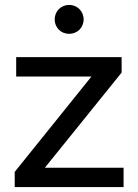

<svg xmlns="http://www.w3.org/2000/svg" viewBox="-20 -763 561 783"><path d="M262 -625C295 -625 321 -650 321 -684C321 -717 295 -743 262 -743C229 -743 203 -717 203 -684C203 -650 229 -625 262 -625ZM163 -79 476 -467V-530H46V-451H353L40 -62V0H484V-79Z"/></svg>

Font: AWKNG-Font Medium
Style: Regular
Weight: 500
Designer: Awakening Church
Foundry: Awakening Church
Version: Version 1.700;PS 001.700;hotconv 1.0.88;makeotf.lib2.5.64775